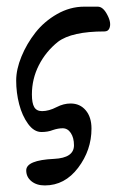

<svg xmlns="http://www.w3.org/2000/svg" viewBox="-20 -442 352 579"><path d="M115.2 117.2Q90.3 117.2 74.7 104.5Q59.1 91.8 59.1 71.8Q59.1 41 143.1 37.1Q203.1 34.2 203.1 -3.9Q203.1 -26.4 193.6 -40.8Q184.1 -55.2 168.9 -55.2Q155.3 -55.2 139.2 -49.8Q124.5 -43.9 105 -43.9Q82.5 -43.9 64.7 -68.4Q46.9 -92.8 37.8 -127.7Q28.8 -162.6 28.8 -199.2Q28.8 -232.9 44.7 -271.5Q60.5 -310.1 86.9 -343.8Q113.3 -377.4 152.3 -399.7Q191.4 -421.9 233.9 -421.9H274.9Q291 -421.9 303.7 -397Q316.9 -372.1 309.6 -356Q305.7 -347.2 294.9 -347.2Q196.3 -347.2 154.8 -315.9Q118.2 -286.6 97.2 -245.4Q76.2 -204.1 76.2 -157.2Q76.2 -130.9 83.3 -118.9Q90.3 -106.9 106.9 -106.9Q127.4 -106.9 150.9 -119.1Q171.9 -129.9 192.9 -129.9Q221.2 -129.9 238.5 -109.4Q255.9 -88.9 255.9 -54.2Q255.9 10.7 215.6 64Q175.3 117.2 115.2 117.2Z"/></svg>

Font: Junicode SmCond
Style: Italic
Weight: 400
Width: 4
Italic angle: -11°
Designer: Peter S. Baker
Version: Version 2.206